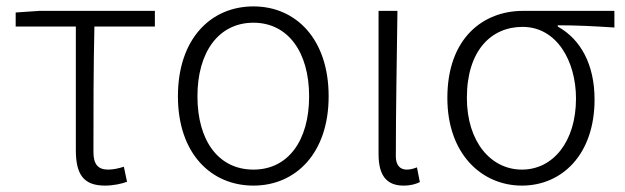

<svg xmlns="http://www.w3.org/2000/svg" viewBox="-20 -567 1953 600"><path d="M308 13C335 13 361 7 377 1L367 -46C352 -41 334 -37 318 -37C286 -37 272 -54 272 -92C272 -220 272 -350 275 -484H464V-533H103L29 -528V-484H217V-98C217 -22 241 13 308 13Z M772 13C904 13 1007 -88 1007 -266C1007 -446 904 -547 772 -547C639 -547 536 -446 536 -266C536 -88 639 13 772 13ZM772 -37C663 -37 597 -127 597 -266C597 -404 663 -496 772 -496C880 -496 946 -404 946 -266C946 -127 880 -37 772 -37Z M1241 13C1264 13 1280 8 1292 2L1283 -44C1270 -39 1261 -37 1251 -37C1231 -37 1217 -50 1217 -78C1217 -225 1220 -379 1222 -533H1163V-85C1163 -19 1188 13 1241 13Z M1611 13C1736 13 1838 -84 1838 -256C1838 -365 1795 -444 1723 -484V-488C1784 -488 1838 -485 1900 -481V-533H1614C1491 -533 1378 -449 1378 -261C1378 -85 1486 13 1611 13ZM1611 -37C1514 -37 1439 -124 1439 -261C1439 -409 1515 -483 1613 -483C1720 -483 1780 -376 1780 -259C1780 -124 1708 -37 1611 -37Z"/></svg>

Font: Noto Sans T Chinese Light
Style: Regular
Weight: 300
Designer: Ryoko NISHIZUKA (kana & ideographs); Paul D. Hunt (Latin, Greek & Cyrillic); Wenlong ZHANG (bopomofo); Sandoll Communica
Foundry: Adobe Systems Incorporated
Version: Version 1.000;PS 1;hotconv 1.0.78;makeotf.lib2.5.61930